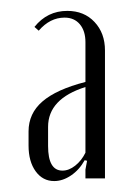

<svg xmlns="http://www.w3.org/2000/svg" viewBox="-20 -726 245 351"><path d="M32.2 -460V-485.8Q32.2 -518.6 57.6 -540.5Q83 -562.5 136.2 -576.2V-648.9Q136.2 -669.4 126 -681.6Q115.7 -693.8 98.1 -693.8Q71.3 -693.8 50.8 -669.9L43 -676.8Q66.4 -706.1 103 -706.1Q133.8 -706.1 152.8 -685.8Q171.9 -665.5 171.9 -633.8V-399.9H136.2V-416L139.2 -432.1L134.8 -433.1Q125 -415.5 109.9 -405.3Q94.7 -395 79.1 -395Q58.1 -395 45.2 -412.8Q32.2 -430.7 32.2 -460ZM136.2 -446.8V-566.9Q67.9 -545.4 67.9 -494.1V-459Q67.9 -414.1 94.2 -414.1Q106 -414.1 117.4 -423.1Q128.9 -432.1 136.2 -446.8Z"/></svg>

Font: Moniqa Narrow Heading
Style: Regular
Weight: 400
Width: 4
Designer: Rajesh Rajput
Foundry: Rajesh Rajput
Version: Version 1.000